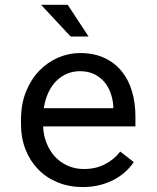

<svg xmlns="http://www.w3.org/2000/svg" viewBox="-20 -755 640 785"><path d="M318.4 9.8Q262.7 9.8 216.1 -9.3Q169.4 -28.3 136.2 -62.5Q103 -96.7 84.5 -143.6Q65.9 -190.4 65.9 -245.6V-266.1Q65.9 -330.1 86.4 -380.6Q106.9 -431.2 140.9 -466.1Q174.8 -501 218 -519.5Q261.2 -538.1 306.6 -538.1Q363.8 -538.1 406.5 -518.3Q449.2 -498.5 477.5 -463.6Q505.9 -428.7 519.8 -381.3Q533.7 -334 533.7 -278.8V-238.3H156.2Q157.7 -202.1 170.2 -170.4Q182.6 -138.7 204.3 -115Q226.1 -91.3 256.3 -77.6Q286.6 -64 323.2 -64Q371.6 -64 409.2 -83.5Q446.8 -103 471.7 -135.3L526.9 -92.3Q513.7 -72.3 493.9 -54Q474.1 -35.6 448.2 -21.5Q422.4 -7.3 389.6 1.2Q356.9 9.8 318.4 9.8ZM306.6 -463.9Q279.3 -463.9 254.9 -453.9Q230.5 -443.8 210.9 -424.6Q191.4 -405.3 178 -377.2Q164.6 -349.1 159.2 -312.5H443.4V-319.3Q441.9 -345.7 433.3 -371.6Q424.8 -397.5 408.2 -418Q391.6 -438.5 366.5 -451.2Q341.3 -463.9 306.6 -463.9ZM342.3 -605.5H269L147.9 -735.4H256.8Z"/></svg>

Font: TypoPRO Roboto Mono
Style: Regular
Weight: 400
Designer: Google
Version: Version 2.000986; 2015; ttfautohint (v1.3)